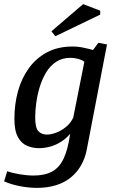

<svg xmlns="http://www.w3.org/2000/svg" viewBox="-36 -734 562 933"><path d="M143 179Q104 179 60 170.5Q16 162 -16 147L-1 98Q24 107 60 113Q96 119 127 119Q181 119 216.5 100Q252 81 273 37Q294 -7 305 -84Q285 -60 259 -44Q233 -28 206 -21Q179 -14 153 -14Q123 -14 95.5 -25.5Q68 -37 51 -68Q34 -99 34 -156Q34 -228 51.5 -291Q69 -354 104.5 -403Q140 -452 193 -480Q246 -508 317 -508Q340 -508 361.5 -504Q383 -500 398 -496Q413 -492 416 -491L442 -526L484 -518L386 -9Q378 34 358.5 68.5Q339 103 308.5 128Q278 153 236.5 166Q195 179 143 179ZM192 -80Q211 -80 236 -89Q261 -98 284.5 -117Q308 -136 320 -163L374 -434Q362 -443 343.5 -448Q325 -453 307 -453Q266 -453 236.5 -433.5Q207 -414 187.5 -381Q168 -348 156.5 -309.5Q145 -271 140 -232.5Q135 -194 135 -164Q135 -113 150.5 -96.5Q166 -80 192 -80ZM233 -558 214 -582 368 -714 451 -682V-663Z"/></svg>

Font: Manuale Medium
Style: Italic
Weight: 500
Italic angle: -11°
Version: Version 1.002